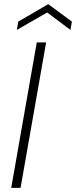

<svg xmlns="http://www.w3.org/2000/svg" viewBox="-20 -904 366 924"><path d="M34 0 157 -700H202L79 0ZM61 -760 68 -800 212 -884 326 -800 319 -760 207 -844Z"/></svg>

Font: DM Sans 16pt ExtraLight
Style: Italic
Weight: 250
Italic angle: -10°
Version: Version 4.004;gftools[0.9.30]